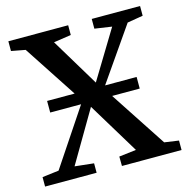

<svg xmlns="http://www.w3.org/2000/svg" viewBox="-108 -847 933 952"><g transform="rotate(-15 358.0 -371.5)"><path d="M92.5 -59 296.5 -364.5 90 -679.5 18 -693V-743H325V-693L235.5 -679.5L384 -433L534 -680L446 -693V-743H694V-693L613.5 -679.5L415 -393.5L634.5 -59L708 -48.5V0H402L401.5 -48.5L489.5 -59L329.5 -323L174.5 -59L272 -48.5V0H7.5V-48.5ZM586.5 -407.5V-348H127V-407.5Z"/></g></svg>

Font: Merriweather 36pt SemiBold
Style: Regular
Weight: 600
Version: Version 2.100